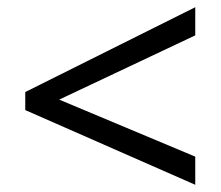

<svg xmlns="http://www.w3.org/2000/svg" viewBox="-20 -628 612 532"><path d="M521 -116 50 -323V-373L521 -608V-530L144 -352L521 -194Z"/></svg>

Font: Noto Sans Anatolian Hieroglyphs
Style: Regular
Weight: 400
Designer: Monotype Design Team
Foundry: Monotype Imaging Inc.
Version: Version 2.001; ttfautohint (v1.8.4.7-5d5b)